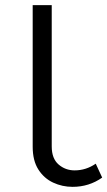

<svg xmlns="http://www.w3.org/2000/svg" viewBox="-20 -720 417 746"><path d="M262 6Q222 6 186.5 -10.5Q151 -27 129 -61.5Q107 -96 107 -150V-700H181V-151Q181 -104 207.5 -81Q234 -58 270 -58Q314 -58 352 -84L377 -30Q326 6 262 6Z"/></svg>

Font: Montserrat
Style: Regular
Weight: 400
Designer: Julieta Ulanovsky
Foundry: Julieta Ulanovsky
Version: Version 9.000; ttfautohint (v1.8.4.7-5d5b)